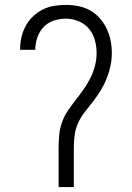

<svg xmlns="http://www.w3.org/2000/svg" viewBox="-20 -763 540 783"><path d="M219 0H281V-159Q281 -186 284.5 -212.5Q288 -239 299.5 -263.5Q311 -288 328 -309Q345 -330 361 -351Q377 -372 391 -395Q405 -418 415 -443Q425 -468 430.5 -494Q436 -520 436 -547Q436 -573 431 -598Q426 -623 415 -646Q404 -669 387 -688.5Q370 -708 347.5 -720.5Q325 -733 299.5 -738Q274 -743 249 -743Q224 -743 200 -739Q176 -735 154 -724Q132 -713 114 -695.5Q96 -678 84.5 -656.5Q73 -635 67.5 -611Q62 -587 62 -562Q62 -562 62 -561.5Q62 -561 62 -560H124Q124 -560 124 -560.5Q124 -561 124 -562Q124 -586 132.5 -610.5Q141 -635 158 -653Q175 -671 199.5 -679Q224 -687 249 -687Q275 -687 300.5 -676.5Q326 -666 343 -645.5Q360 -625 367 -599Q374 -573 374 -546Q374 -520 367 -493.5Q360 -467 348 -443.5Q336 -420 320.5 -398Q305 -376 288.5 -355Q272 -334 257 -312Q242 -290 233 -264.5Q224 -239 221.5 -212.5Q219 -186 219 -159Z"/></svg>

Font: Iosevka SS09 Light
Style: Regular
Weight: 300
Monospace: yes
Designer: Belleve Invis
Foundry: Belleve Invis
Version: Version 5.2.1; ttfautohint (v1.8.3)